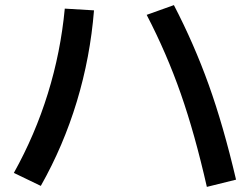

<svg xmlns="http://www.w3.org/2000/svg" viewBox="-20 -730 978 751"><path d="M553.7 -671.9 660.2 -710Q739.3 -557.6 796.4 -398.4Q853.5 -239.3 903.3 -27.3L789.1 1Q742.2 -206.1 687 -363.8Q631.8 -521.5 553.7 -671.9ZM233.4 -696.3 347.7 -689.5Q333 -506.3 280.5 -332.8Q228 -159.2 139.6 -2.9L34.2 -53.7Q117.2 -202.6 167.2 -364.3Q217.3 -525.9 233.4 -696.3Z"/></svg>

Font: Pretendard JP SemiBold
Style: Regular
Weight: 600
Designer: Base glyphs from Inter by Rasmus Andersson; Hangeul glyphs from Noto Sans CJK(Source Han Sans) by Jang Soo-young and Kan
Foundry: Kil Hyung-jin
Version: Version 1.309